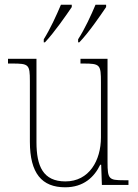

<svg xmlns="http://www.w3.org/2000/svg" viewBox="-20 -786 586 816"><path d="M312 -619V-606H317C357 -647 408 -722 431 -756V-766H386C367 -721 341 -664 312 -619ZM166 -619V-606H171C210 -647 262 -722 285 -756V-766H239C220 -721 194 -664 166 -619ZM257 10C336 10 381 -34 406 -86H410L413 0H526V-20H505C443 -20 437 -25 437 -97V-536H322V-516H334C406 -516 409 -511 409 -436V-202C409 -104 359 -15 258 -15C163 -15 135 -80 135 -182V-536H14V-516H32C102 -516 107 -512 107 -442V-184C107 -49 158 10 257 10Z"/></svg>

Font: Noto Serif Myanmar SemiCondensed Thin
Style: Regular
Weight: 100
Width: 4
Designer: Ben Mitchell and the Monotype Design Team
Foundry: Monotype Imaging Inc.
Version: Version 2.106